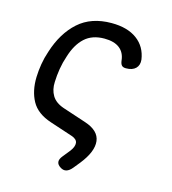

<svg xmlns="http://www.w3.org/2000/svg" viewBox="-109 -650 818 912"><g transform="rotate(15 300.0 -193.5)"><path d="M329 151Q315 168 300.5 172Q286 176 271 166Q255 156 253.5 142.5Q252 129 266 112L295 76Q313 52 311 34Q309 16 283 7L171 -30Q101 -53 74 -102.5Q47 -152 49 -220Q50 -252 55.5 -285Q61 -318 72 -350Q103 -448 165.5 -504Q228 -560 328 -560Q406 -560 453 -525.5Q500 -491 509 -429Q512 -402 496 -386Q480 -370 448 -370Q434 -370 427.5 -377Q421 -384 419 -400Q415 -439 388.5 -459.5Q362 -480 314 -480Q254 -480 217.5 -446.5Q181 -413 162 -351Q151 -319 145.5 -285.5Q140 -252 139 -220Q137 -182 154 -153.5Q171 -125 212 -111L327 -73Q397 -50 403 0.5Q409 51 355 119Z"/></g></svg>

Font: Maple Mono
Style: Italic
Weight: 400
Italic angle: -10°
Monospace: yes
Designer: subframe7536
Version: Version 7.300